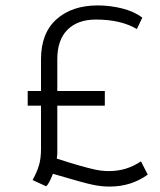

<svg xmlns="http://www.w3.org/2000/svg" viewBox="-20 -673 591 707"><path d="M524 -30Q463 14 384 14Q351 14 320 7Q290 1 175 -33Q160 5 150 13L100 -10Q117 -41 124 -66Q131 -91 131 -124V-284H82V-338H131V-455Q131 -551 188 -602Q245 -653 340 -653Q385 -653 429.5 -642Q474 -631 504 -608L484 -566Q425 -601 333 -601Q266 -601 228.5 -563.5Q191 -526 191 -455V-338H366V-284H191V-106L189 -89Q282 -59 328 -49Q355 -43 381 -43Q447 -43 499 -79Z"/></svg>

Font: Bellota
Style: Regular
Weight: 400
Designer: Kemie Guaida
Foundry: Kemie Guaida
Version: Version 4.001